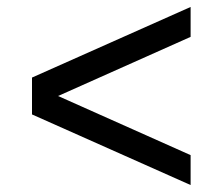

<svg xmlns="http://www.w3.org/2000/svg" viewBox="-20 -565 640 552"><path d="M528 -33 72 -236V-342L528 -545V-459L147 -289L528 -119Z"/></svg>

Font: Geist Mono
Style: Regular
Weight: 400
Monospace: yes
Designer: Basement.studio, Andrés Briganti, Mateo Zaragoza
Foundry: Basement.studio, Vercel, Andrés Briganti, Guido Ferreyra, Mateo Zaragoza
Version: Version 1.500; ttfautohint (v1.8.4.7-5d5b)